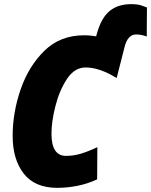

<svg xmlns="http://www.w3.org/2000/svg" viewBox="-20 -895 728 925"><path d="M448 -31 449 -186Q407 -166 371 -155Q335 -144 298 -144Q228 -144 228 -251Q228 -309 247 -384Q266 -459 302.5 -514.5Q339 -570 393 -570Q459 -570 542 -519L580 -668Q595 -729 636 -729Q661 -729 687 -719L688 -859Q675 -864 658.5 -869.5Q642 -875 611 -875Q548 -875 507.5 -841.5Q467 -808 446 -730L443 -720Q430 -722 416.5 -723.5Q403 -725 385 -725Q270 -725 194 -650.5Q118 -576 79.5 -464.5Q41 -353 41 -240Q41 -127 94.5 -58.5Q148 10 256 10Q302 10 351.5 0.5Q401 -9 448 -31Z"/></svg>

Font: Noto Sans Display SemiCondensed Black
Style: Italic
Weight: 900
Width: 4
Designer: Monotype Design team
Foundry: Monotype Imaging Inc.
Version: 1.000